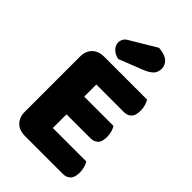

<svg xmlns="http://www.w3.org/2000/svg" viewBox="-251 -945 1043 1043"><g transform="rotate(45 270.5 -424.0)"><path d="M58 -513Q58 -556 83 -581Q108 -606 151 -606H481Q488 -595 493.5 -577Q499 -559 499 -539Q499 -501 482.5 -485Q466 -469 439 -469H228V-376H453Q460 -365 465.5 -347.5Q471 -330 471 -310Q471 -272 455 -256Q439 -240 412 -240H228V-135H485Q492 -124 497.5 -106Q503 -88 503 -68Q503 -30 486.5 -13.5Q470 3 443 3H151Q108 3 83 -22Q58 -47 58 -90ZM328 -851Q377 -847 398 -827.5Q419 -808 419 -782Q419 -753 402.5 -736Q386 -719 351 -705L214 -651Q185 -657 167.5 -675Q150 -693 150 -715Q150 -729 157.5 -742Q165 -755 181 -763Z"/></g></svg>

Font: Baloo Thambi
Style: Regular
Weight: 400
Designer: Aadarsh Rajan and Ek Type
Foundry: Ek Type
Version: Version 1.443;PS 1.000;hotconv 16.6.51;makeotf.lib2.5.65220;